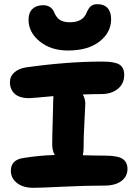

<svg xmlns="http://www.w3.org/2000/svg" viewBox="-20 -941 649 923"><path d="M307.1 -698.2Q224.6 -698.2 170.9 -741.9Q117.2 -785.6 117.2 -846.2Q117.2 -880.4 136.2 -898.2Q155.3 -916 187 -916Q228 -916 242.2 -877.9Q251.5 -856.4 268.3 -845.2Q285.2 -834 315.9 -834Q376.5 -834 395 -877Q404.3 -899.9 415.8 -910.4Q427.2 -920.9 448.2 -920.9Q480.5 -920.9 497.3 -902.1Q514.2 -883.3 514.2 -849.1Q514.2 -784.7 458.5 -741.5Q402.8 -698.2 307.1 -698.2ZM141.1 -38.1Q90.8 -38.1 61.5 -61.3Q32.2 -84.5 32.2 -120.1Q32.2 -171.9 90.8 -181.2Q172.4 -194.3 243.2 -195.8Q231 -217.8 231 -246.1Q231 -287.1 233.4 -358.9Q235.8 -430.7 235.8 -456.1Q235.8 -460 236.3 -467.8Q236.8 -475.6 236.8 -479Q135.3 -469.2 120.1 -469.2Q72.8 -469.2 50.3 -490.5Q27.8 -511.7 27.8 -545.9Q27.8 -574.2 49.1 -593Q70.3 -611.8 106 -617.2Q304.7 -645 472.2 -645Q531.2 -645 554.2 -630.6Q577.1 -616.2 577.1 -581.1Q577.1 -538.6 546.4 -513.7Q515.6 -488.8 467.8 -488.8Q431.6 -488.8 377.9 -486.8Q390.1 -466.3 390.1 -442.9Q390.1 -429.7 386 -357.4Q381.8 -285.2 381.8 -230Q381.8 -208 377.9 -194.8Q439.5 -192.9 482.9 -192.9Q546.4 -192.9 569.6 -177Q592.8 -161.1 592.8 -128.9Q592.8 -92.8 563.5 -70.8Q534.2 -48.8 481.9 -48.8Q394 -48.8 282 -43.5Q169.9 -38.1 141.1 -38.1Z"/></svg>

Font: Shantell Sans Irregular
Style: Bold
Weight: 700
Designer: Stephen Nixon, Anya Danilova, Shantell Martin
Foundry: Arrow Type
Version: Version 1.006;[9816181b4]